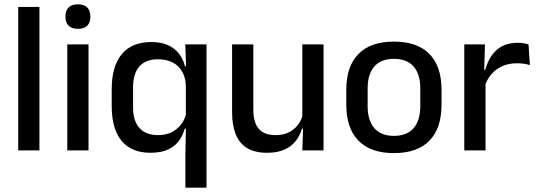

<svg xmlns="http://www.w3.org/2000/svg" viewBox="-20 -694 2478 886"><path d="M162 0H64V-662H162Z M388.5 0H290.5V-489H388.5ZM339.5 -561Q310.5 -561 296.2 -575.8Q282 -590.5 282 -616.5V-618.5Q282 -644.5 296.2 -659.2Q310.5 -674 339.5 -674Q368.5 -674 382.8 -659.2Q397 -644.5 397 -618.5V-616.5Q397 -590 382.8 -575.5Q368.5 -561 339.5 -561Z M674.5 11Q587 11 541.2 -44Q495.5 -99 495.5 -204.5V-282Q495.5 -388.5 542 -444.2Q588.5 -500 678.5 -500Q722.5 -500 753.8 -486.2Q785 -472.5 805 -447.5Q825 -422.5 833.5 -388.5H866L837.5 -298Q836 -339 819.2 -366.2Q802.5 -393.5 774.2 -407Q746 -420.5 709 -420.5Q653 -420.5 623.5 -387.8Q594 -355 594 -290V-198.5Q594 -135.5 623.8 -103Q653.5 -70.5 710 -70.5Q744.5 -70.5 771 -83.5Q797.5 -96.5 815 -119Q832.5 -141.5 839 -169.5L860.5 -100.5H832.5Q824.5 -70 806 -44.5Q787.5 -19 755.5 -4Q723.5 11 674.5 11ZM933 172H835.5V17L838 -123.5L837.5 -142.5V-345.5L839 -374.5L835 -489H933Z M1051 -489H1149V-187Q1149 -152 1158.8 -125.8Q1168.5 -99.5 1191 -85Q1213.5 -70.5 1251.5 -70.5Q1287.5 -70.5 1313.2 -83.5Q1339 -96.5 1355.5 -118.8Q1372 -141 1378.5 -168.5L1394.5 -100.5H1373.5Q1365 -70 1345.5 -44.5Q1326 -19 1293.5 -4Q1261 11 1213 11Q1156 11 1120.2 -10.8Q1084.5 -32.5 1067.8 -74.2Q1051 -116 1051 -176ZM1375 -489H1473V0H1375L1379 -114.5L1375 -120.5Z M1798 12.5Q1690 12.5 1634 -45Q1578 -102.5 1578 -210.5V-280Q1578 -387.5 1634 -444.8Q1690 -502 1798 -502Q1906 -502 1961.8 -444.8Q2017.5 -387.5 2017.5 -280V-210.5Q2017.5 -102.5 1961.8 -45Q1906 12.5 1798 12.5ZM1798 -67Q1857.5 -67 1888.5 -102.5Q1919.5 -138 1919.5 -204.5V-286Q1919.5 -352 1888.5 -387.2Q1857.5 -422.5 1798 -422.5Q1738.5 -422.5 1707.5 -387.2Q1676.5 -352 1676.5 -286V-204.5Q1676.5 -138 1707.5 -102.5Q1738.5 -67 1798 -67Z M2216.5 -295.5 2195.5 -372H2219.5Q2235 -430 2271.5 -463.2Q2308 -496.5 2371 -496.5Q2386 -496.5 2397.8 -494.2Q2409.5 -492 2419 -489L2425 -393.5Q2413 -397.5 2398 -399.8Q2383 -402 2365.5 -402Q2312 -402 2273 -374.5Q2234 -347 2216.5 -295.5ZM2220.5 0H2122.5V-489H2218L2213.5 -346.5L2220.5 -339.5Z"/></svg>

Font: Anek Malayalam Medium Medium
Style: Regular
Weight: 500
Version: Version 1.003